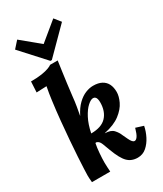

<svg xmlns="http://www.w3.org/2000/svg" viewBox="-244 -1083 1005 1183"><g transform="rotate(-30 259.0 -491.0)"><path d="M370 11Q326 11 298 -17Q270 -45 243 -118Q233 -145 225 -166Q217 -187 206 -194Q202 -197 197.5 -198.5Q193 -200 188 -198Q182 -170 179 -131.5Q176 -93 176 -67Q176 -54 177 -34Q178 -14 179 0H49Q47 -21 46.5 -30Q46 -39 46 -49Q46 -60 47.5 -94.5Q49 -129 52 -180Q55 -231 60 -293.5Q65 -356 71.5 -424Q78 -492 87 -559Q89 -579 93.5 -604.5Q98 -630 102 -652Q86 -651 63.5 -650.5Q41 -650 30 -649L34 -725Q81 -725 112 -730Q143 -735 161.5 -742Q180 -749 187 -755H241Q236 -719 230.5 -680.5Q225 -642 220 -602.5Q215 -563 210 -521Q206 -480 200.5 -449Q195 -418 190 -391H191Q213 -435 240.5 -461.5Q268 -488 296.5 -499.5Q325 -511 351 -511Q388 -511 412 -498Q436 -485 447.5 -461.5Q459 -438 459 -405Q459 -375 441.5 -338Q424 -301 382.5 -269Q341 -237 269 -222V-221Q311 -220 329.5 -199.5Q348 -179 356 -158Q366 -137 373.5 -121Q381 -105 388.5 -96.5Q396 -88 404 -88Q415 -88 425.5 -103Q436 -118 447 -157L501 -140Q494 -104 476.5 -69.5Q459 -35 432.5 -12Q406 11 370 11ZM195 -262Q269 -262 304 -299.5Q339 -337 339 -401Q339 -414 336.5 -424Q334 -434 328 -439.5Q322 -445 313 -445Q297 -445 273.5 -424Q250 -403 228.5 -362Q207 -321 195 -262ZM201 -775 47 -944 89 -991 216 -886H217L347 -993L383 -948L211 -775Z"/></g></svg>

Font: Lora Italic
Style: Italic
Weight: 400
Italic angle: -3°
Designer: Olga Karpushina, Alexei Vanyashin (Cyrillic)
Foundry: Cyreal
Version: Version 2.210; ttfautohint (v1.8.1.43-b0c9)